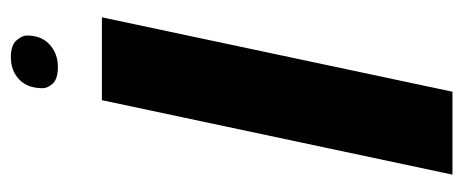

<svg xmlns="http://www.w3.org/2000/svg" viewBox="-264 -569 833 345"><g transform="rotate(-90 152.5 -396.5)"><path d="M186.5 -782.2Q201.2 -793.5 222.4 -793.5Q243.7 -793.5 252.4 -783.4Q261.2 -773.4 261.2 -764.6Q261.2 -735.8 241.2 -720.7Q226.1 -709 204.6 -709Q183.1 -709 174.8 -718.3Q166.5 -727.5 166.5 -736.3Q166.5 -767.1 186.5 -782.2ZM11.2 0 145 -629.9H293.9L160.2 0Z"/></g></svg>

Font: Open Sans Hebrew
Style: Bold Italic
Weight: 700
Italic angle: -12°
Foundry: Ascender Corporation, Yanek Iontef
Version: Version 2.001;PS 002.001;hotconv 1.0.70;makeotf.lib2.5.58329